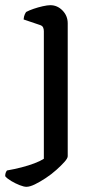

<svg xmlns="http://www.w3.org/2000/svg" viewBox="-64 -520 374 740"><path d="M38 200Q28 200 11.5 193.5Q-5 187 -21 177.5Q-37 168 -44 159Q-44 150 -41.5 144.5Q-39 139 -37 137Q-8 132 19 125Q46 118 68.5 109.5Q91 101 105 92V-400Q105 -408 102 -414.5Q99 -421 89 -424L27 -445Q28 -457 31.5 -464.5Q35 -472 37 -474Q48 -480 65.5 -486Q83 -492 101 -496Q119 -500 130 -500Q157 -500 177 -479.5Q197 -459 197 -430V82Q197 90 184.5 104Q172 118 153 135Q134 152 112 166.5Q90 181 70.5 190.5Q51 200 38 200Z"/></svg>

Font: Texturina Medium 12pt
Style: Regular
Weight: 400
Version: Version 1.002